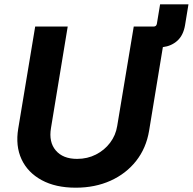

<svg xmlns="http://www.w3.org/2000/svg" viewBox="-20 -849 883 879"><path d="M326.7 10.3Q234.4 10.3 170.7 -24.4Q106.9 -59.1 78.6 -119.9Q50.3 -180.7 63.5 -260.3L141.1 -727.5H290L213.4 -262.7Q202.6 -198.7 235.4 -160.2Q268.1 -121.6 333 -121.6Q380.4 -121.6 419.4 -141.6Q458.5 -161.6 484.1 -195.6Q509.8 -229.5 516.6 -272.5L592.3 -727.5H683.6Q695.8 -727.5 698.2 -740.2L712.9 -829.1H842.8L827.1 -733.4Q819.3 -687.5 792.2 -662.8Q765.1 -638.2 725.6 -633.3L662.6 -250.5Q649.4 -170.9 603.3 -112.3Q557.1 -53.7 486.1 -21.7Q415 10.3 326.7 10.3Z"/></svg>

Font: Inter
Style: Bold Italic
Weight: 700
Italic angle: -9.39999°
Designer: Rasmus Andersson
Foundry: rsms
Version: Version 4.001;git-9221beed3